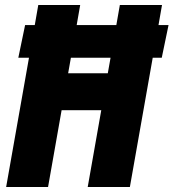

<svg xmlns="http://www.w3.org/2000/svg" viewBox="-20 -745 692 765"><path d="M95.5 -515H53L80 -645H118.5L132.5 -725H299.5L285.5 -645H443.5L457.5 -725H625.5L611.5 -645H651.5L624.5 -515H588.5L497.5 0H329.5L383.5 -306H225.5L171.5 0H4.5ZM409.5 -453 420.5 -515H262.5L251.5 -453Z"/></svg>

Font: JuliaMono Black
Style: Italic
Weight: 900
Italic angle: -9°
Monospace: yes
Designer: cormullion
Foundry: corm
Version: Version 0.057; ttfautohint (v1.8.4)